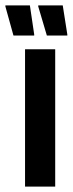

<svg xmlns="http://www.w3.org/2000/svg" viewBox="-64 -693 270 713"><path d="M29 0V-510H141V0ZM186 -561H110L78 -669V-673H169L186 -565ZM63 -561H-14L-44 -669V-673H47L63 -565Z"/></svg>

Font: Saira UltraCondensed ExtraBold
Style: Regular
Weight: 800
Width: 1
Designer: Hector Gatti with collaboration of the Omnibus-Type team
Foundry: Omnibus-Type
Version: Version 1.101